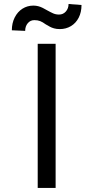

<svg xmlns="http://www.w3.org/2000/svg" viewBox="-20 -922 457 942"><path d="M252.9 0H165V-707H252.9ZM143.6 -894.5Q156.2 -894.5 167.5 -891.6Q178.7 -888.7 189.5 -883.3Q200.2 -877.9 210 -872.1Q227.5 -862.3 240.7 -856.4Q253.9 -850.6 269.5 -850.6Q290 -850.6 303.2 -865.7Q316.4 -880.9 316.4 -902.3L379.9 -897.5Q379.9 -862.3 366.2 -835.4Q352.5 -808.6 328.1 -793.9Q303.7 -779.3 273.4 -779.3Q257.8 -779.3 245.6 -782.7Q233.4 -786.1 224.6 -791Q215.8 -795.9 204.1 -802.7Q189.5 -813.5 177.2 -818.4Q165 -823.2 148.4 -823.2Q128.9 -823.2 116.2 -808.1Q103.5 -793 103.5 -770.5L38.1 -773.4Q38.1 -808.6 52.2 -836.4Q66.4 -864.3 90.3 -879.4Q114.3 -894.5 143.6 -894.5Z"/></svg>

Font: WEMIX Pretendard Variable
Style: Regular
Weight: 400
Designer: Base glyphs from Inter by Rasmus Andersson; Hangeul glyphs from Noto Sans CJK(Source Han Sans) by Jang Soo-young and Kan
Foundry: Kil Hyung-jin
Version: Version 1.000;Glyphs 3.2 (3208)